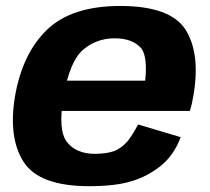

<svg xmlns="http://www.w3.org/2000/svg" viewBox="-20 -619 706 644"><path d="M279.5 5.5 299 -103Q235 -103 204.5 -143Q173.5 -182.5 193.5 -296.5Q213.5 -413 258.5 -452Q304 -490.5 364.5 -490.5Q426.5 -490.5 455.5 -455Q475 -424.5 467 -348.5H187.5L169.5 -247H617Q624 -269.5 628.5 -297Q653 -437.5 603 -518.5Q552 -599 383.5 -599Q220 -599 137.5 -519Q55.5 -440 30.5 -297Q7 -157 59.5 -75.5Q112 5.5 279.5 5.5ZM299 -103 279.5 5.5Q369 5.5 424 -12Q478.5 -29 522 -65Q564.5 -100.5 586 -159L443 -201.5Q427 -170 408.5 -146Q389 -123 363.5 -112.5Q336.5 -103 299 -103Z"/></svg>

Font: Anybody
Style: Bold Italic
Weight: 700
Italic angle: -10°
Designer: Tyler Finck
Foundry: Etcetera Type Company
Version: Version 1.113;gftools[0.9.25]